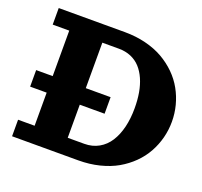

<svg xmlns="http://www.w3.org/2000/svg" viewBox="-109 -729 896 852"><g transform="rotate(20 339.5 -302.5)"><path d="M341.8 -78.1Q379.9 -78.1 409.9 -95.1Q439.9 -112.1 459.1 -142.3Q478.3 -172.6 488.2 -213.3Q498 -253.9 498 -302.7Q498 -341.8 492.2 -375.5Q486.3 -409.2 473.9 -437.4Q461.4 -465.6 443.2 -485.5Q425 -505.4 399.2 -516.4Q373.3 -527.3 341.8 -527.3H263.7V-312.5H380.9V-234.4H263.7V-78.1ZM341.8 0H29.3V-78.1H107.4V-234.4H29.3V-312.5H107.4V-527.3H29.3V-605.5H341.8Q394.3 -605.5 440.9 -593.9Q487.5 -582.3 523.6 -561.6Q559.6 -541 588.3 -512.7Q616.9 -484.4 635.6 -450.7Q654.3 -417 664.1 -379.5Q673.8 -342 673.8 -302.7Q673.8 -263.4 664.1 -226Q654.3 -188.5 635.6 -154.8Q616.9 -121.1 588.3 -92.8Q559.6 -64.5 523.6 -43.8Q487.5 -23.2 440.9 -11.6Q394.3 0 341.8 0Z"/></g></svg>

Font: Orelega One
Style: Regular
Weight: 400
Version: Version 1.1 ; ttfautohint (v1.8.3)